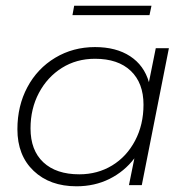

<svg xmlns="http://www.w3.org/2000/svg" viewBox="-20 -649 661 673"><path d="M572 -480 477 0H432L451 -94Q416 -48 364 -22Q312 4 248 4Q155 4 98 -50Q41 -104 41 -196Q41 -278 76 -343.5Q111 -409 173.5 -446.5Q236 -484 313 -484Q387 -484 436 -452Q485 -420 502 -361L526 -480ZM483 -282Q483 -358 438.5 -400.5Q394 -443 313 -443Q248 -443 197 -411Q146 -379 116.5 -323.5Q87 -268 87 -199Q87 -122 132 -80Q177 -38 258 -38Q322 -38 373 -69Q424 -100 453.5 -156Q483 -212 483 -282ZM240 -629H511L504 -596H234Z"/></svg>

Font: Montserrat Ace
Style: Light Italic
Weight: 300
Italic angle: -11.3°
Designer: Julieta Ulanovsky
Foundry: Julieta Ulanovsky
Version: Version 1